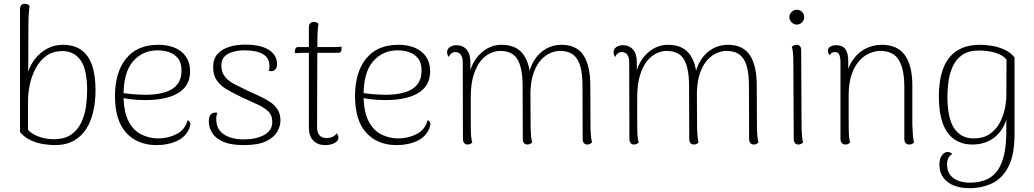

<svg xmlns="http://www.w3.org/2000/svg" viewBox="-20 -749 5424 1007"><path d="M268 12Q243 12 209 7Q175 2 142 -13Q109 -28 85 -56V-701Q85 -715 91.5 -722Q98 -729 110 -729Q120 -729 126 -725.5Q132 -722 135 -718Q134 -709 132 -689.5Q130 -670 129.5 -649.5Q129 -629 129 -618L128 -373Q140 -411 166 -443Q192 -475 228.5 -494.5Q265 -514 310 -514Q366 -514 404 -488.5Q442 -463 461.5 -410.5Q481 -358 481 -275Q481 -218 469.5 -166Q458 -114 433 -74Q408 -34 367 -11Q326 12 268 12ZM270 -19Q323 -21 356 -45Q389 -69 407 -108Q425 -147 431 -191Q437 -235 437 -276Q437 -384 403 -432.5Q369 -481 308 -481Q256 -481 221.5 -455Q187 -429 166 -388.5Q145 -348 136 -303.5Q127 -259 127 -223V-69Q137 -55 159.5 -43Q182 -31 211.5 -24.5Q241 -18 270 -19Z M802 12Q701 12 642 -52.5Q583 -117 583 -245Q583 -369 641 -441.5Q699 -514 810 -514Q861 -514 898 -498Q935 -482 956 -451Q977 -420 977 -375Q977 -300 916 -262Q855 -224 742 -224Q700 -224 666.5 -228.5Q633 -233 602 -238L603 -265Q631 -259 671 -255.5Q711 -252 744 -252Q788 -252 823 -259.5Q858 -267 882.5 -282Q907 -297 919.5 -321.5Q932 -346 932 -378Q932 -420 913.5 -443Q895 -466 866 -475.5Q837 -485 807 -485Q728 -485 678 -427.5Q628 -370 628 -251Q628 -164 653.5 -114.5Q679 -65 721 -44Q763 -23 810 -23Q862 -23 906.5 -46Q951 -69 964 -119Q973 -115 977 -105.5Q981 -96 972 -74Q953 -30 907 -9Q861 12 802 12Z M1258 12Q1192 12 1152 -5Q1112 -22 1093.5 -51Q1075 -80 1075 -113Q1075 -129 1079.5 -139.5Q1084 -150 1094 -155Q1104 -160 1120 -158Q1117 -150 1115.5 -142.5Q1114 -135 1114 -123Q1115 -70 1154.5 -44Q1194 -18 1258 -18Q1324 -18 1366 -41.5Q1408 -65 1408 -109Q1408 -146 1384.5 -167Q1361 -188 1325.5 -203.5Q1290 -219 1252 -237Q1213 -256 1178 -275Q1143 -294 1120.5 -322.5Q1098 -351 1098 -398Q1098 -441 1121.5 -466.5Q1145 -492 1183 -503.5Q1221 -515 1265 -515Q1347 -515 1390 -487.5Q1433 -460 1433 -413Q1433 -400 1429 -391.5Q1425 -383 1414 -378Q1409 -375 1402.5 -375.5Q1396 -376 1389 -378Q1392 -385 1393 -393Q1394 -401 1393 -407Q1392 -447 1357.5 -466Q1323 -485 1262 -485Q1231 -485 1203 -477.5Q1175 -470 1158 -453Q1141 -436 1141 -406Q1141 -370 1159.5 -347Q1178 -324 1209 -308Q1240 -292 1275 -275Q1306 -261 1336.5 -247Q1367 -233 1393 -216.5Q1419 -200 1435 -176Q1451 -152 1451 -117Q1451 -89 1434.5 -59Q1418 -29 1376.5 -8.5Q1335 12 1258 12Z M1685 12Q1647 12 1623.5 -11.5Q1600 -35 1600 -78V-607Q1600 -620 1607 -627Q1614 -634 1626 -634Q1636 -634 1642 -630.5Q1648 -627 1651 -624Q1646 -608 1645 -561.5Q1644 -515 1644 -428L1643 -80Q1643 -54 1655.5 -39.5Q1668 -25 1693 -25Q1709 -25 1724 -31.5Q1739 -38 1745 -50Q1751 -44 1753 -38Q1755 -32 1755 -27Q1755 -9 1734 1.5Q1713 12 1685 12ZM1526 -470 1527 -486Q1528 -493 1532 -497.5Q1536 -502 1541 -502H1712Q1716 -502 1724 -502Q1732 -502 1741.5 -502.5Q1751 -503 1759.5 -503.5Q1768 -504 1772 -504L1771 -488Q1770 -481 1766.5 -476.5Q1763 -472 1757 -472H1586Q1576 -472 1556 -471.5Q1536 -471 1526 -470Z M2061 12Q1960 12 1901 -52.5Q1842 -117 1842 -245Q1842 -369 1900 -441.5Q1958 -514 2069 -514Q2120 -514 2157 -498Q2194 -482 2215 -451Q2236 -420 2236 -375Q2236 -300 2175 -262Q2114 -224 2001 -224Q1959 -224 1925.5 -228.5Q1892 -233 1861 -238L1862 -265Q1890 -259 1930 -255.5Q1970 -252 2003 -252Q2047 -252 2082 -259.5Q2117 -267 2141.5 -282Q2166 -297 2178.5 -321.5Q2191 -346 2191 -378Q2191 -420 2172.5 -443Q2154 -466 2125 -475.5Q2096 -485 2066 -485Q1987 -485 1937 -427.5Q1887 -370 1887 -251Q1887 -164 1912.5 -114.5Q1938 -65 1980 -44Q2022 -23 2069 -23Q2121 -23 2165.5 -46Q2210 -69 2223 -119Q2232 -115 2236 -105.5Q2240 -96 2231 -74Q2212 -30 2166 -9Q2120 12 2061 12Z M3077 -94Q3077 -65 3079 -40.5Q3081 -16 3085 -2Q3081 2 3075 5.5Q3069 9 3060 9Q3049 9 3042.5 1.5Q3036 -6 3036 -19L3035 -299Q3035 -359 3024 -400Q3013 -441 2987 -461.5Q2961 -482 2916 -482Q2894 -482 2868 -471.5Q2842 -461 2818.5 -436Q2795 -411 2779.5 -369Q2764 -327 2762 -264L2763 -94Q2763 -65 2765 -40.5Q2767 -16 2771 -2Q2767 2 2761 5.5Q2755 9 2746 9Q2735 9 2728.5 1.5Q2722 -6 2722 -19L2721 -299Q2721 -390 2695 -436Q2669 -482 2602 -482Q2579 -482 2552 -470Q2525 -458 2502 -430.5Q2479 -403 2464 -355.5Q2449 -308 2449 -237Q2449 -172 2449 -130Q2449 -88 2449.5 -63.5Q2450 -39 2452 -25.5Q2454 -12 2457 -2Q2453 2 2447.5 5.5Q2442 9 2432 9Q2421 9 2414.5 1Q2408 -7 2408 -20L2407 -423Q2407 -448 2397 -462Q2387 -476 2367 -476Q2357 -476 2348 -469.5Q2339 -463 2334 -450Q2325 -462 2325 -474Q2325 -493 2340 -502.5Q2355 -512 2373 -512Q2407 -512 2427 -489.5Q2447 -467 2447 -423V-333L2438 -344Q2452 -423 2500.5 -468.5Q2549 -514 2610 -514Q2684 -514 2720.5 -469Q2757 -424 2762 -340L2750 -343Q2758 -396 2783 -434.5Q2808 -473 2844.5 -493.5Q2881 -514 2924 -514Q3004 -514 3040 -459.5Q3076 -405 3076 -301Z M3950 -94Q3950 -65 3952 -40.5Q3954 -16 3958 -2Q3954 2 3948 5.5Q3942 9 3933 9Q3922 9 3915.5 1.5Q3909 -6 3909 -19L3908 -299Q3908 -359 3897 -400Q3886 -441 3860 -461.5Q3834 -482 3789 -482Q3767 -482 3741 -471.5Q3715 -461 3691.5 -436Q3668 -411 3652.5 -369Q3637 -327 3635 -264L3636 -94Q3636 -65 3638 -40.5Q3640 -16 3644 -2Q3640 2 3634 5.5Q3628 9 3619 9Q3608 9 3601.5 1.5Q3595 -6 3595 -19L3594 -299Q3594 -390 3568 -436Q3542 -482 3475 -482Q3452 -482 3425 -470Q3398 -458 3375 -430.5Q3352 -403 3337 -355.5Q3322 -308 3322 -237Q3322 -172 3322 -130Q3322 -88 3322.5 -63.5Q3323 -39 3325 -25.5Q3327 -12 3330 -2Q3326 2 3320.5 5.5Q3315 9 3305 9Q3294 9 3287.5 1Q3281 -7 3281 -20L3280 -423Q3280 -448 3270 -462Q3260 -476 3240 -476Q3230 -476 3221 -469.5Q3212 -463 3207 -450Q3198 -462 3198 -474Q3198 -493 3213 -502.5Q3228 -512 3246 -512Q3280 -512 3300 -489.5Q3320 -467 3320 -423V-333L3311 -344Q3325 -423 3373.5 -468.5Q3422 -514 3483 -514Q3557 -514 3593.5 -469Q3630 -424 3635 -340L3623 -343Q3631 -396 3656 -434.5Q3681 -473 3717.5 -493.5Q3754 -514 3797 -514Q3877 -514 3913 -459.5Q3949 -405 3949 -301Z M4159 -620Q4144 -620 4132 -632Q4120 -644 4120 -659Q4120 -675 4132 -686.5Q4144 -698 4159 -698Q4175 -698 4186.5 -686.5Q4198 -675 4198 -659Q4198 -644 4186.5 -632Q4175 -620 4159 -620ZM4184 -94Q4184 -64 4186 -40Q4188 -16 4192 -2Q4188 2 4182 5.5Q4176 9 4167 9Q4156 9 4149.5 1.5Q4143 -6 4143 -19L4141 -412Q4141 -442 4139.5 -465.5Q4138 -489 4133 -504Q4137 -507 4143 -510.5Q4149 -514 4158 -514Q4169 -514 4175.5 -507Q4182 -500 4182 -487Z M4414 9Q4402 9 4395 1Q4388 -7 4388 -20V-426Q4387 -454 4380.5 -465Q4374 -476 4359 -476Q4353 -476 4345 -473Q4337 -470 4332 -459Q4322 -471 4322 -483Q4322 -496 4334 -504Q4346 -512 4366 -512Q4399 -512 4414 -491Q4429 -470 4429 -428V-332L4415 -321Q4420 -381 4446.5 -424.5Q4473 -468 4514.5 -491Q4556 -514 4604 -514Q4687 -514 4726 -459.5Q4765 -405 4765 -301V-94Q4766 -65 4768 -40.5Q4770 -16 4774 -2Q4770 2 4764 5.5Q4758 9 4749 9Q4737 9 4730 1.5Q4723 -6 4723 -19V-299Q4722 -390 4693 -436Q4664 -482 4596 -482Q4572 -482 4543 -470.5Q4514 -459 4488.5 -432Q4463 -405 4447 -359.5Q4431 -314 4431 -246Q4431 -178 4431 -135Q4431 -92 4431.5 -66Q4432 -40 4434 -26Q4436 -12 4439 -2Q4435 2 4429 5.5Q4423 9 4414 9Z M5063 238Q5021 238 4985.5 225Q4950 212 4928.5 184Q4907 156 4907 115Q4907 84 4920 66Q4933 48 4950 48Q4966 48 4974 59Q4960 67 4953.5 81Q4947 95 4947 113Q4947 147 4963.5 168.5Q4980 190 5007.5 199.5Q5035 209 5066 209Q5168 209 5213 143.5Q5258 78 5258 -58Q5258 -72 5258 -88.5Q5258 -105 5258 -122Q5239 -61 5192.5 -26Q5146 9 5080 9Q5025 9 4985 -18.5Q4945 -46 4924.5 -102.5Q4904 -159 4904 -247Q4904 -278 4908.5 -313.5Q4913 -349 4925 -384.5Q4937 -420 4961 -449.5Q4985 -479 5024 -496.5Q5063 -514 5121 -514Q5147 -514 5180 -509Q5213 -504 5245.5 -490Q5278 -476 5301 -448V-46Q5301 61 5270 123Q5239 185 5185.5 211.5Q5132 238 5063 238ZM5087 -23Q5137 -23 5170 -45.5Q5203 -68 5222 -102.5Q5241 -137 5249.5 -176Q5258 -215 5258 -247L5259 -437Q5239 -461 5199.5 -472.5Q5160 -484 5114 -484Q5059 -484 5026 -460.5Q4993 -437 4976.5 -399.5Q4960 -362 4954.5 -321Q4949 -280 4949 -244Q4949 -129 4984.5 -76Q5020 -23 5087 -23Z"/></svg>

Font: Arima Thin ExtraLight
Style: Regular
Weight: 250
Version: Version 1.100